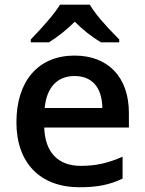

<svg xmlns="http://www.w3.org/2000/svg" viewBox="-20 -786 616 816"><path d="M486.8 -606V-618.2C423.8 -681.2 382.3 -730.5 361.8 -766.1H234.9C214.4 -731.9 172.9 -682.6 110.8 -618.2V-606H188C227.5 -630.9 264.2 -660.2 297.9 -693.8C332 -659.2 369.1 -629.9 409.2 -606ZM317.9 9.8C391.6 9.8 444.8 0 501 -26.9V-120.1C438 -92.3 387.2 -81.1 323.2 -81.1C226.1 -81.1 171.4 -139.2 168 -244.1H527.8V-306.2C527.8 -458 439.5 -549.8 296.9 -549.8C143.1 -549.8 49.8 -442.4 49.8 -266.1C49.8 -94.2 149.9 9.8 317.9 9.8ZM296.9 -462.9C369.6 -462.9 413.6 -416.5 415 -327.1H169.9C178.2 -415.5 224.1 -462.9 296.9 -462.9Z"/></svg>

Font: Open Sans 600
Style: Regular
Weight: 600
Foundry: Ascender Corporation
Version: Version 1.100;PS 001.100;hotconv 1.0.88;makeotf.lib2.5.64775